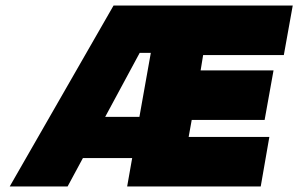

<svg xmlns="http://www.w3.org/2000/svg" viewBox="-20 -670 1072 690"><path d="M1032 -650 1000 -472H710L701 -417H963L931 -239H669L658 -178H948L917 0H437L455 -102H278L223 0H15L388 -650ZM358 -250H481L522 -480H482Z"/></svg>

Font: Overused Grotesk Black
Style: Italic
Weight: 900
Italic angle: -10°
Version: Version 0.003